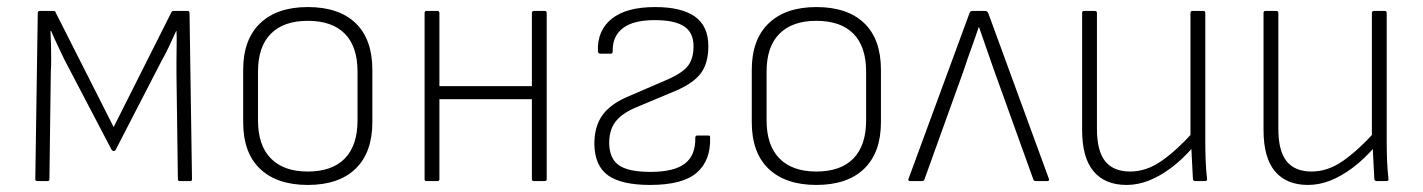

<svg xmlns="http://www.w3.org/2000/svg" viewBox="-20 -513 4031 544"><path d="M86 0Q80 0 80 -5L87 -476Q87 -482 93 -482H132Q137 -482 138 -477L302 -153L465 -477Q467 -482 471 -482H512Q517 -482 517 -476L524 -5Q524 0 519 0H490Q484 0 484 -5L480 -303Q480 -318 480 -340.5Q480 -363 480.5 -386Q481 -409 480 -425H479Q469 -403 459 -381.5Q449 -360 438 -341L308 -89Q306 -85 302 -85Q300 -85 299 -86Q298 -87 296 -89L162 -345Q153 -364 143.5 -384Q134 -404 125 -425H123Q124 -410 124.5 -388.5Q125 -367 125 -346Q125 -325 124 -311L120 -5Q120 0 115 0Z M852 11Q765 11 717 -34.5Q669 -80 669 -167V-315Q669 -401 717 -447Q765 -493 852 -493Q940 -493 987.5 -447.5Q1035 -402 1035 -315V-167Q1035 -81 987.5 -35Q940 11 852 11ZM852 -27Q921 -27 957 -64Q993 -101 993 -172V-310Q993 -381 957 -417.5Q921 -454 852 -454Q784 -454 747.5 -417.5Q711 -381 711 -310V-172Q711 -101 747.5 -64Q784 -27 852 -27Z M1493 0Q1487 0 1487 -5V-476Q1487 -482 1493 -482H1524Q1529 -482 1529 -476V-5Q1529 0 1524 0ZM1188 0Q1183 0 1183 -5V-476Q1183 -482 1188 -482H1219Q1225 -482 1225 -476V-5Q1225 0 1219 0ZM1216 -232V-269H1495V-232Z M1822 11Q1741 11 1703 -16Q1665 -43 1664 -105Q1664 -154 1686 -185.5Q1708 -217 1756 -238L1872 -288Q1915 -307 1930 -327.5Q1945 -348 1945 -382Q1945 -421 1918 -438.5Q1891 -456 1835 -456Q1774 -456 1744.5 -433Q1715 -410 1716 -368Q1716 -361 1711 -361H1680Q1675 -361 1674 -368Q1672 -427 1713.5 -460Q1755 -493 1836 -493Q1911 -493 1949 -466Q1987 -439 1987 -382Q1987 -335 1966.5 -306.5Q1946 -278 1895 -256L1778 -207Q1740 -190 1723 -167Q1706 -144 1706 -107Q1707 -63 1734 -44.5Q1761 -26 1823 -26Q1890 -26 1920.5 -49.5Q1951 -73 1950 -122Q1950 -129 1955 -129H1986Q1990 -129 1991 -128Q1992 -127 1992 -123Q1994 -58 1954 -23.5Q1914 11 1822 11Z M2293 11Q2206 11 2158 -34.5Q2110 -80 2110 -167V-315Q2110 -401 2158 -447Q2206 -493 2293 -493Q2381 -493 2428.5 -447.5Q2476 -402 2476 -315V-167Q2476 -81 2428.5 -35Q2381 11 2293 11ZM2293 -27Q2362 -27 2398 -64Q2434 -101 2434 -172V-310Q2434 -381 2398 -417.5Q2362 -454 2293 -454Q2225 -454 2188.5 -417.5Q2152 -381 2152 -310V-172Q2152 -101 2188.5 -64Q2225 -27 2293 -27Z M2559 0Q2552 0 2554 -6L2727 -476Q2729 -482 2735 -482H2772Q2777 -482 2780 -476L2952 -6Q2953 -4 2952 -2Q2951 0 2948 0H2915Q2910 0 2908 -4L2795 -318Q2785 -347 2774.5 -377Q2764 -407 2754 -436H2753Q2743 -406 2732 -376Q2721 -346 2711 -315L2599 -4Q2597 0 2593 0Z M3172 11Q3111 11 3078.5 -27.5Q3046 -66 3046 -145V-476Q3046 -482 3051 -482H3082Q3088 -482 3088 -476V-148Q3088 -85 3111.5 -56Q3135 -27 3182 -27Q3228 -27 3271 -57Q3314 -87 3361 -139L3362 -98Q3331 -62 3299 -38Q3267 -14 3235.5 -1.5Q3204 11 3172 11ZM3367 0Q3361 0 3360 -5Q3359 -29 3357.5 -53Q3356 -77 3355 -102L3353 -120V-476Q3353 -482 3359 -482H3390Q3395 -482 3395 -476V-115Q3395 -86 3396 -59Q3397 -32 3400 -6Q3401 0 3394 0Z M3686 11Q3625 11 3592.5 -27.5Q3560 -66 3560 -145V-476Q3560 -482 3565 -482H3596Q3602 -482 3602 -476V-148Q3602 -85 3625.5 -56Q3649 -27 3696 -27Q3742 -27 3785 -57Q3828 -87 3875 -139L3876 -98Q3845 -62 3813 -38Q3781 -14 3749.5 -1.5Q3718 11 3686 11ZM3881 0Q3875 0 3874 -5Q3873 -29 3871.5 -53Q3870 -77 3869 -102L3867 -120V-476Q3867 -482 3873 -482H3904Q3909 -482 3909 -476V-115Q3909 -86 3910 -59Q3911 -32 3914 -6Q3915 0 3908 0Z"/></svg>

Font: Sofia Sans Semi Condensed ExtraLight
Style: Regular
Weight: 250
Version: Version 4.100